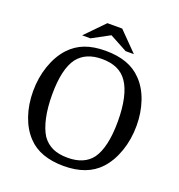

<svg xmlns="http://www.w3.org/2000/svg" viewBox="-157 -1019 1077 1158"><g transform="rotate(20 382.0 -440.0)"><path d="M711 -368Q711 -281 684.5 -204.5Q658 -128 611 -77Q570 -33 512.5 -11.5Q455 10 380 10Q304 10 246 -11Q188 -32 149 -74Q103 -122 78 -194.5Q53 -267 53 -352Q53 -439 79.5 -515.5Q106 -592 153 -643Q195 -688 250.5 -709Q306 -730 382 -730Q458 -730 515.5 -709.5Q573 -689 614 -646Q661 -598 686 -525Q711 -452 711 -368ZM168 -372Q168 -289 182 -224.5Q196 -160 222 -119Q248 -82 287.5 -63.5Q327 -45 385 -45Q491 -45 541 -111Q568 -148 582 -209.5Q596 -271 596 -354Q596 -437 582 -500Q568 -563 541 -602Q515 -640 474.5 -658Q434 -676 379 -676Q326 -676 287.5 -659.5Q249 -643 223 -610Q168 -537 168 -372ZM548 -769 429 -890H334L216 -769H269L382 -830L495 -769Z"/></g></svg>

Font: Domine
Style: Regular
Weight: 400
Designer: Pablo Impallari, Rodrigo Fuenzalida, Brenda Gallo
Foundry: Pablo Impallari, Rodrigo Fuenzalida, Brenda Gallo
Version: Version 2.000